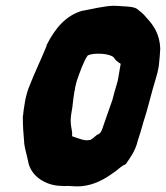

<svg xmlns="http://www.w3.org/2000/svg" viewBox="-20 -703 575 665"><path d="M63 -328C61 -319 61 -309 60 -304L59 -300C59 -270 61 -238 64 -206V-205C67 -184 73 -166 77 -146C85 -94 137 -59 196 -59C199 -59 205 -58 216 -59C230 -58 246 -57 262 -58C306 -62 344 -83 376 -107L377 -108H378C390 -118 403 -129 416 -135C429 -154 449 -180 457 -215C462 -230 471 -259 476 -278C493 -329 504 -381 520 -432C524 -445 528 -461 530 -474L531 -484C533 -501 534 -518 535 -534V-535V-536C533 -583 513 -615 487 -642C480 -651 471 -660 462 -666C452 -677 438 -679 423 -680C420 -681 411 -681 408 -681C397 -682 386 -683 372 -683C342 -682 298 -672 268 -666H266C208 -650 170 -604 141 -546V-543C121 -494 99 -450 78 -395C76 -388 74 -385 72 -375C68 -361 65 -344 63 -328ZM238 -388 239 -390C240 -402 243 -410 246 -423C256 -452 271 -494 284 -511C294 -516 309 -517 322 -517C349 -517 370 -510 375 -503C377 -498 385 -491 385 -491H386C389 -487 394 -485 398 -482L388 -424L384 -410C379 -392 375 -381 369 -356C362 -335 341 -278 333 -253C329 -244 325 -239 316 -236C307 -228 295 -218 291 -218H288C276 -214 253 -223 230 -231C229 -233 231 -242 229 -250C226 -267 223 -282 226 -303C228 -313 229 -325 231 -334V-335C233 -353 235 -371 238 -388Z"/></svg>

Font: Vapor
Style: BlkObl
Weight: 900
Foundry: Cannot Into Space Fonts
Version: Version 0.179